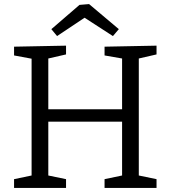

<svg xmlns="http://www.w3.org/2000/svg" viewBox="-20 -922 836 942"><path d="M49 0V-43L135 -61V-634L49 -650V-693L304 -698V-655L217 -635V-386H579V-635L493 -650V-693L748 -698V-655L661 -635V-61L748 -43V0H493V-43L579 -61V-325H217V-61L304 -43V0ZM260 -745 232 -779 370 -898 417 -902 563 -779 534 -745 395 -835Z"/></svg>

Font: Bitter
Style: Regular
Weight: 400
Designer: Sol Matas, and Bitter project Authors
Foundry: Sol Matas
Version: Version 2.001